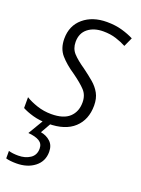

<svg xmlns="http://www.w3.org/2000/svg" viewBox="-148 -609 675 916"><g transform="rotate(20 189.5 -151.0)"><path d="M133 10Q89 10 55.5 0.5Q22 -9 0 -21V-76Q24 -61 58.5 -49.5Q93 -38 131 -38Q193 -38 223 -66Q253 -94 253 -141Q253 -178 231 -201.5Q209 -225 167 -255Q122 -285 94.5 -316.5Q67 -348 67 -398Q67 -464 113 -503Q159 -542 232 -542Q275 -542 309.5 -532Q344 -522 369 -509L348 -463Q326 -475 296.5 -484.5Q267 -494 231 -494Q183 -494 153 -470Q123 -446 123 -402Q123 -368 143.5 -345.5Q164 -323 205 -295Q235 -273 258.5 -253Q282 -233 296 -207.5Q310 -182 310 -146Q310 -74 264.5 -32Q219 10 133 10ZM55 240Q39 240 25.5 238.5Q12 237 2 234V196Q22 202 51 202Q86 202 111 185.5Q136 169 136 136Q136 111 116.5 99Q97 87 60 84L110 0H149L115 60Q144 65 164 83.5Q184 102 184 135Q184 183 147.5 211.5Q111 240 55 240Z"/></g></svg>

Font: Noto Sans SemiCondensed Light
Style: Italic
Weight: 300
Width: 4
Italic angle: -12°
Designer: Monotype Design Team
Foundry: Monotype Imaging Inc.
Version: Version 2.013; ttfautohint (v1.8.4.7-5d5b)